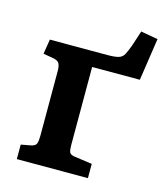

<svg xmlns="http://www.w3.org/2000/svg" viewBox="-99 -718 679 793"><g transform="rotate(15 240.0 -321.0)"><path d="M47 0V-62L90 -70Q108 -74 112 -85Q116 -96 116 -118V-400Q115 -419 109.5 -428Q104 -437 87 -441L41 -449L51 -512H297Q328 -512 344 -516.5Q360 -521 368 -535.5Q376 -550 386 -578L407 -642L480 -629L453 -448H249V-115Q249 -94 252.5 -84.5Q256 -75 273 -72L351 -61V0Z"/></g></svg>

Font: Literata SemiBold
Style: Regular
Weight: 600
Designer: Latin by Veronika Burian and Jose Scaglione. Greek by Irene Vlachou. Cyrillic by Vera Evstafieva.
Foundry: TypeTogether
Version: Version 3.103; ttfautohint (v1.8.4.7-5d5b);gftools[0.9.29]